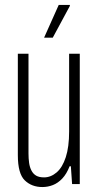

<svg xmlns="http://www.w3.org/2000/svg" viewBox="-20 -743 399 775"><path d="M151 12Q108 12 80 -15Q52 -42 52 -117V-526H95V-124Q95 -103 97.5 -85.5Q100 -68 107 -54.5Q114 -41 126 -34Q138 -27 158 -27Q185 -27 208.5 -47Q232 -67 245.5 -108.5Q259 -150 259 -212V-526H302V0H271L266 -72H261Q249 -41 231.5 -22.5Q214 -4 193.5 4Q173 12 151 12ZM158 -591 217 -723H262V-719L193 -591Z"/></svg>

Font: Archivo ExtraCondensed Thin
Style: Regular
Weight: 250
Width: 2
Designer: Hector Gatti
Foundry: Omnibus-Type
Version: Version 2.001